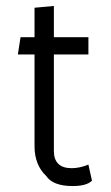

<svg xmlns="http://www.w3.org/2000/svg" viewBox="-20 -625 372 645"><path d="M289 -18Q271 0 224 0Q158 0 135 -34Q96 -71 96 -134V-442H40L49 -500H96V-599L161 -605V-500H277V-442H161V-118Q161 -60 221 -60Q247 -60 277 -72Z"/></svg>

Font: Antic
Style: Regular
Weight: 400
Version: Version 1.0002